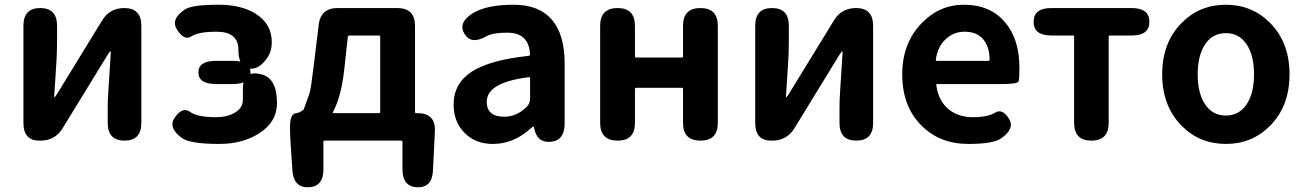

<svg xmlns="http://www.w3.org/2000/svg" viewBox="-20 -594 5511 811"><path d="M146 0Q79 0 79 -75V-485Q79 -560 150 -560Q221 -560 221 -485V-422Q221 -383 219 -344L209 -188Q209 -183 210.5 -183Q212 -183 221 -197L411 -507Q443 -560 505 -560Q577 -560 577 -485V-75Q577 0 506 0Q435 0 435 -75V-137Q435 -176 438 -215L448 -372Q448 -377 446 -377Q444 -377 435 -363L245 -53Q213 0 151 0Z M906 14Q781 14 747 -12Q687 -57 720 -100Q752 -144 782.5 -121.5Q813 -99 892 -99Q941 -99 973.5 -119Q1006 -139 1006 -172V-219Q1006 -300 1084 -280Q1150 -264 1150 -158Q1150 -79 1075 -31Q1005 14 906 14ZM1038 -288Q1038 -239 963 -239H893Q818 -239 818 -288Q818 -337 893 -337H963Q1038 -337 1038 -288ZM1029 -305Q987 -313 987 -384Q987 -460 895 -460Q818 -460 788.5 -440.5Q759 -421 729 -467Q698 -512 761 -554Q790 -574 904 -574Q999 -574 1060 -536Q1128 -493 1128 -416Q1128 -378 1109 -350Q1072 -296 1029 -305Z M1283 197Q1220 199 1215 125L1208 19Q1205 -20 1205 -59Q1205 -116 1233 -116Q1238 -116 1250 -122.5Q1262 -129 1263 -132Q1276 -167 1288 -202Q1293 -216 1307 -331L1326 -488Q1334 -560 1406 -560H1658Q1733 -560 1733 -485V-121Q1733 -116 1738 -116H1744Q1820 -116 1817 -40L1809 124Q1806 199 1743 197Q1680 195 1680 121V5Q1680 0 1675 0H1351Q1346 0 1346 5V121Q1346 195 1283 197ZM1386 -120Q1384 -116 1389 -116H1581Q1586 -116 1586 -121V-439Q1586 -444 1581 -444H1457Q1450 -444 1449 -437L1434 -299Q1421 -184 1386 -120Z M2062 14Q1988 14 1942 -33Q1896 -80 1896 -152Q1896 -242 1973 -291.5Q2050 -341 2213 -358Q2219 -359 2219 -365Q2214 -456 2123 -456Q2061 -456 2035 -441Q1970 -404 1942 -451Q1913 -498 1977 -538Q2035 -574 2150 -574Q2256 -574 2310.5 -511.5Q2365 -449 2365 -327V-73Q2365 0 2306 5Q2247 10 2236 -55Q2235 -60 2233 -60Q2231 -60 2214 -45Q2145 14 2062 14ZM2110 -101Q2162 -101 2204 -142Q2219 -156 2219 -177V-264Q2219 -269 2214 -268Q2036 -246 2036 -164Q2036 -101 2110 -101Z M2589 0Q2515 0 2515 -75V-485Q2515 -560 2589 -560Q2662 -560 2662 -485V-356Q2662 -351 2667 -351H2860Q2865 -351 2865 -356V-485Q2865 -560 2939 -560Q3012 -560 3012 -485V-75Q3012 0 2939 0Q2865 0 2865 -75V-218Q2865 -223 2860 -223H2667Q2662 -223 2662 -218V-75Q2662 0 2589 0Z M3237 0Q3170 0 3170 -75V-485Q3170 -560 3241 -560Q3312 -560 3312 -485V-422Q3312 -383 3310 -344L3300 -188Q3300 -183 3301.5 -183Q3303 -183 3312 -197L3502 -507Q3534 -560 3596 -560Q3668 -560 3668 -485V-75Q3668 0 3597 0Q3526 0 3526 -75V-137Q3526 -176 3529 -215L3539 -372Q3539 -377 3537 -377Q3535 -377 3526 -363L3336 -53Q3304 0 3242 0Z M4070 14Q3949 14 3872 -64Q3791 -145 3791 -280Q3791 -411 3872 -495Q3947 -574 4052 -574Q4164 -574 4227 -498Q4286 -427 4286 -307Q4286 -262 4282.5 -250.5Q4279 -239 4211 -239H3939Q3934 -239 3935 -234Q3943 -171 3984 -135Q4025 -99 4089 -99Q4153 -99 4183 -118Q4213 -137 4241 -94Q4269 -51 4208 -9Q4175 14 4070 14ZM3933 -342Q3932 -337 3937 -337H4155Q4160 -337 4160 -342Q4160 -395 4133.5 -427.5Q4107 -460 4054 -460Q4008 -460 3974 -428Q3940 -396 3933 -342Z M4590 0Q4517 0 4517 -75V-439Q4517 -444 4512 -444H4421Q4346 -444 4346 -502Q4346 -560 4421 -560H4760Q4835 -560 4835 -502Q4835 -444 4760 -444H4668Q4663 -444 4663 -439V-75Q4663 0 4590 0Z M4971 -63Q4889 -146 4889 -280Q4889 -414 4971 -497Q5047 -574 5158 -574Q5269 -574 5345 -497Q5427 -414 5427 -280Q5427 -146 5345 -63Q5269 14 5158 14Q5047 14 4971 -63ZM5070.5 -153Q5102 -106 5158 -106Q5214 -106 5245.5 -153Q5277 -200 5277 -280Q5277 -360 5245.5 -407Q5214 -454 5158 -454Q5102 -454 5070.5 -407Q5039 -360 5039 -280Q5039 -200 5070.5 -153Z"/></svg>

Font: Resource Han Rounded KR
Style: Bold
Weight: 700
Designer: Cyano Hao (round all glyphs); Ryoko NISHIZUKA 西塚涼子 (kana, bopomofo & ideographs); Paul D. Hunt (Latin, Greek & Cyrillic)
Foundry: Cyano Hao
Version: 0.990